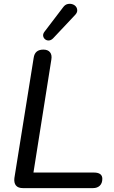

<svg xmlns="http://www.w3.org/2000/svg" viewBox="-20 -967 588 987"><path d="M98 0Q73 0 62 -13.5Q51 -27 54 -52L153 -669Q156 -691 168.5 -701.5Q181 -712 203 -712Q226 -712 237 -698.5Q248 -685 244 -661L152 -80H463Q484 -80 495 -72Q506 -64 506 -48Q506 -25 493 -12.5Q480 0 458 0ZM253 -770Q243 -760 232 -759Q221 -758 212.5 -764.5Q204 -771 202 -781.5Q200 -792 208 -803L304 -929Q314 -943 327 -946Q340 -949 351.5 -945.5Q363 -942 370 -933.5Q377 -925 377 -913Q377 -901 365 -889Z"/></svg>

Font: Nunito Medium
Style: Italic
Weight: 500
Designer: Vernon Adams
Foundry: Vernon Adams
Version: Version 3.601